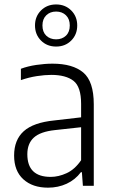

<svg xmlns="http://www.w3.org/2000/svg" viewBox="-20 -836 510 864"><path d="M196 8.5Q126.5 8.5 85 -29.2Q43.5 -67 43.5 -136Q43.5 -206.5 86.8 -245.5Q130 -284.5 224 -294L345 -308V-368.5Q345 -445.5 310.8 -472.2Q276.5 -499 210.5 -499Q181.5 -499 145.8 -493.5Q110 -488 74 -475.5V-526.5Q104.5 -538 143.2 -543.8Q182 -549.5 216.5 -549.5Q307 -549.5 354.5 -509.8Q402 -470 402 -366.5V0H353L348.5 -61H344Q318.5 -27 280 -9.2Q241.5 8.5 196 8.5ZM103 -142Q103 -40 208 -40Q243.5 -40 280 -56.8Q316.5 -73.5 345 -115V-263.5L226.5 -250.5Q161.5 -243.5 132.2 -216.8Q103 -190 103 -142ZM232.5 -626.5Q191.5 -626.5 164.5 -653.5Q137.5 -680.5 137.5 -721.5Q137.5 -762 164.5 -789Q191.5 -816 232.5 -816Q273.5 -816 300.5 -789Q327.5 -762 327.5 -721.5Q327.5 -680.5 300.5 -653.5Q273.5 -626.5 232.5 -626.5ZM232.5 -659Q259.5 -659 276.8 -675.5Q294 -692 294 -721.5Q294 -750.5 276.8 -767.2Q259.5 -784 232.5 -784Q205.5 -784 188.2 -767.2Q171 -750.5 171 -721.5Q171 -692 188.2 -675.5Q205.5 -659 232.5 -659Z"/></svg>

Font: Encode Sans SmCnd Lt
Style: Regular
Weight: 300
Width: 4
Designer: Multiple Designers
Foundry: Impallari Type
Version: Version 3.002; ttfautohint (v1.8.3) -l 8 -r 50 -G 200 -x 14 